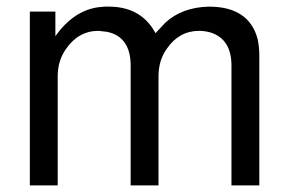

<svg xmlns="http://www.w3.org/2000/svg" viewBox="-20 -559 873 579"><path d="M70 -524H147V-450Q201 -526 275 -537L295 -539H308Q396 -539 440 -474L449 -459L478 -490Q528 -537 610 -539Q731 -539 757 -441Q762 -416 762 -393V0H678V-361Q678 -441 615 -461Q597 -466 581 -466Q520 -466 483 -412Q458 -377 458 -329V0H374V-361Q374 -448 303 -463L277 -466Q216 -466 178 -410Q154 -375 154 -329V0H70Z"/></svg>

Font: Ekushey Amar Bangla
Style: Regular
Weight: 400
Designer: Al Mamun Sumon
Foundry: Al Mamun Sumon
Version: Version 1.0